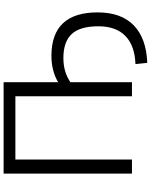

<svg xmlns="http://www.w3.org/2000/svg" viewBox="97 -868 857 1092"><g transform="rotate(-90 526.0 -321.5)"><path d="M605 -350V0H525V-663H165V0H85V-730H605V-420Q670 -458 755 -458Q1002 -458 1002 -195Q1002 -61 928 10.5Q854 82 715 87L708 20Q813 16 868 -37.5Q923 -91 923 -191Q923 -295 879 -342.5Q835 -390 742 -390Q663 -390 605 -350Z"/></g></svg>

Font: Mplus 1p
Style: Regular
Weight: 400
Version: Version 1.061